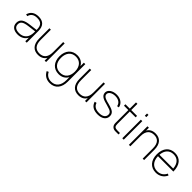

<svg xmlns="http://www.w3.org/2000/svg" viewBox="290 -2207 3950 3950"><g transform="rotate(45 2265.0 -232.0)"><path d="M276 -555C160.5 -555 84.5 -501 61 -402L104 -394C124 -473.5 180.5 -513 274 -513C390.5 -513 440 -460 440 -334V-329L264.5 -307C136 -291 40 -256 40 -137.5C40 -41 110 15 229.5 15C325.5 15 399.5 -27 440 -103.5V0H482V-338C482 -482 412.5 -555 276 -555ZM440 -286.5C440 -262.5 440 -230.5 436 -204C420 -93 344 -27 232.5 -27C134 -27 83 -65 83 -137.5C83 -213 133 -248 264.5 -264.5Z M644 -540H602V-244C602 -65.5 690 15 821 15C931 15 979.5 -41 1003 -81.5V0H1045V-540H1003V-244C1003 -82 921 -27 821 -27C719.5 -27 644 -82 644 -244Z M1402 -555C1253 -555 1155 -450 1155 -279C1155 -112 1251 -5 1402 -5C1495 -5 1565 -46.5 1604 -120V-30C1604 117 1535 213 1402 213C1323 213 1259 176 1226 105L1185 123C1230 210 1304 255 1402 255C1563 255 1646 139 1646 -30V-540H1604V-439.5C1565.5 -512.5 1496 -555 1402 -555ZM1402 -47C1277 -47 1200 -132 1200 -279C1200 -424 1276 -513 1402 -513C1525 -513 1604 -426 1604 -279C1604 -137 1529 -47 1402 -47Z M1818 -540H1776V-244C1776 -65.5 1864 15 1995 15C2105 15 2153.5 -41 2177 -81.5V0H2219V-540H2177V-244C2177 -82 2095 -27 1995 -27C1893.5 -27 1818 -82 1818 -244Z M2556 14C2683.5 14 2762 -45.5 2762 -142C2762 -197 2736.5 -236 2678 -263C2651.5 -275 2609 -289 2563.5 -300.5C2499 -317 2389 -337.5 2389 -412C2389 -470.5 2458.5 -513 2545.5 -513C2642 -513 2708 -467 2720 -391L2763 -399C2749 -492.5 2664 -555 2548.5 -555C2431 -555 2345 -494.5 2345 -413.5C2345 -308.5 2464.5 -284 2552 -260C2593 -249 2630.5 -237 2651.5 -228.5C2702.5 -207 2718 -179 2718 -143C2718 -70 2658 -28 2556 -28C2458.5 -28 2396.5 -64 2373 -139.5L2329 -130C2359 -31.5 2436 14 2556 14Z M2813 -498H2940V-120.5C2940 -46.5 2986.5 0 3060.5 0H3152V-42H3076C3005.5 -42 2982 -66.5 2982 -138V-498H3152V-540H2982V-720.5H2940V-540H2813Z M3304 -656V-720H3262V-656ZM3304 0V-540H3262V0Z M3855 0H3897V-296C3897 -474.5 3809 -555 3678 -555C3568 -555 3519.5 -499 3496 -458.5V-540H3454V0H3496V-296C3496 -458 3578 -513 3678 -513C3779.5 -513 3855 -458 3855 -296Z M4248 -27C4124.5 -27 4046.5 -112 4042 -258H4490C4490 -445.5 4399.5 -555 4244 -555C4090.5 -555 3997 -447.5 3997 -270C3997 -93.5 4095 15 4248 15C4351.5 15 4432.5 -36 4477 -129L4440.5 -149C4403 -73 4341.5 -27 4248 -27ZM4043 -300C4052 -434 4125.5 -513 4244 -513C4361.5 -513 4432 -438 4443.5 -300Z"/></g></svg>

Font: Vela Sans ExtLt
Style: Regular
Weight: 200
Designer: Principal design: Mikhail Sharanda - project Manrope.
Design modification: Ravid Balaliev
Foundry: Mikhail Sharanda
Version: Version 1.001